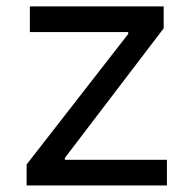

<svg xmlns="http://www.w3.org/2000/svg" viewBox="-20 -565 581 585"><path d="M61.1 0V-63.9L370.7 -461.6V-467.3H71V-545.5H478.7V-478.7L177.6 -83.8V-78.1H488.6V0Z"/></svg>

Font: Inter Zeller
Style: Regular
Weight: 400
Designer: Rasmus Andersson; Joe Bland
Foundry: zeller
Version: Version 3.015;git-dec3a8cb1